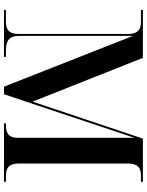

<svg xmlns="http://www.w3.org/2000/svg" viewBox="96 -850 754 987"><g transform="rotate(90 473.5 -357.0)"><path d="M32 0H273V-10H242C192 -10 165 -24 165 -78V-663L426 0H465L689 -671V-72C689 -23 665 -10 623 -10H615V0H915V-10H884C845 -10 821 -24 821 -78V-636C821 -690 845 -704 884 -704H915V-714H693L503 -147L278 -714H32V-704H92C130 -704 155 -690 155 -640V-75C155 -23 130 -10 92 -10H32Z"/></g></svg>

Font: Noto Serif Display SemiBold
Style: Regular
Weight: 600
Designer: Monotype Design Team
Foundry: Monotype Imaging Inc.
Version: Version 2.009